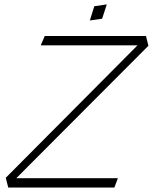

<svg xmlns="http://www.w3.org/2000/svg" viewBox="-20 -843 687 863"><path d="M460 -823.2 403.8 -814.9 383.8 -751 439 -758.8ZM17.1 0H494.1L509.8 -42H53.2L647 -637.2L636.2 -681.2H181.2L163.1 -639.2H598.1L5.9 -43.9Z"/></svg>

Font: Comic Neue Angular Light Italic
Style: Regular
Weight: 300
Italic angle: -12°
Designer: Craig Rozynski
Foundry: Craig Rozynski
Version: Version 2.003